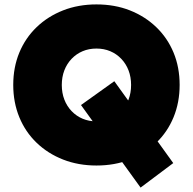

<svg xmlns="http://www.w3.org/2000/svg" viewBox="-20 -740 874 870"><path d="M617 110 347 -264 498 -372 765 -1ZM417 10Q335 10 266 -17Q197 -44 146 -93Q95 -142 67.5 -209Q40 -276 40 -355Q40 -435 67.5 -501.5Q95 -568 146 -617Q197 -666 266 -693Q335 -720 417 -720Q500 -720 568.5 -693Q637 -666 688 -617Q739 -568 766.5 -501.5Q794 -435 794 -355Q794 -276 766.5 -209Q739 -142 688 -93Q637 -44 568.5 -17Q500 10 417 10ZM417 -190Q451 -190 479.5 -202Q508 -214 529.5 -236.5Q551 -259 562.5 -289Q574 -319 574 -355Q574 -391 562.5 -421Q551 -451 529.5 -473.5Q508 -496 479.5 -508Q451 -520 417 -520Q383 -520 354.5 -508Q326 -496 304.5 -473.5Q283 -451 271.5 -421Q260 -391 260 -355Q260 -319 271.5 -289Q283 -259 304.5 -236.5Q326 -214 354.5 -202Q383 -190 417 -190Z"/></svg>

Font: Lexend Deca Black
Style: Regular
Weight: 900
Designer: Bonnie Shaver-Troup, Thomas Jockin
Foundry: Lexend
Version: Version 1.007